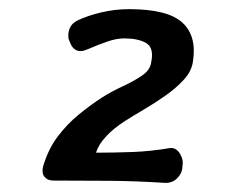

<svg xmlns="http://www.w3.org/2000/svg" viewBox="-20 -702 540 420"><path d="M97 -307Q84 -307 77.5 -315Q71 -323 74 -337Q85 -375 106 -403Q127 -431 153 -452Q179 -473 202 -488Q224 -502 248 -513Q272 -524 290.5 -536.5Q309 -549 311 -567Q317 -598 299.5 -608Q282 -618 252 -618Q235 -618 216 -611.5Q197 -605 171 -594Q158 -588 148.5 -591.5Q139 -595 134 -607L130 -617Q128 -629 132.5 -640Q137 -651 149 -657Q172 -668 202 -675Q232 -682 262 -682Q347 -682 379 -652.5Q411 -623 402 -567Q399 -546 382 -527.5Q365 -509 341.5 -492.5Q318 -476 294 -462Q270 -448 253 -437Q228 -421 211.5 -403Q195 -385 190 -368Q230 -368 270 -369.5Q310 -371 351 -378Q365 -380 373.5 -366Q382 -352 379 -339V-336Q378 -322 367 -311.5Q356 -301 340 -302Q279 -306 218.5 -306.5Q158 -307 97 -307Z"/></svg>

Font: Winky Sans Medium
Style: Italic
Weight: 500
Italic angle: -8.97852°
Designer: Simon Atzbach
Foundry: typofactur
Version: Version 1.205